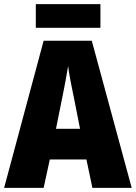

<svg xmlns="http://www.w3.org/2000/svg" viewBox="-20 -913 660 933"><path d="M429 0 400 -138H222L192 0H0L192 -715H426L620 0ZM340 -434Q332 -471 323.5 -515.5Q315 -560 311 -592Q306 -561 298 -517.5Q290 -474 282 -436L252 -287H369ZM468 -893V-778H154V-893Z"/></svg>

Font: Noto Sans Thai Cond Blk
Style: Regular
Weight: 900
Width: 3
Designer: Monotype Design Team
Foundry: Monotype Imaging Inc.
Version: Version 2.002; ttfautohint (v1.8.4.7-5d5b)